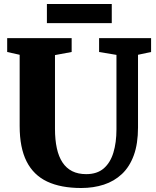

<svg xmlns="http://www.w3.org/2000/svg" viewBox="-20 -934 784 962"><path d="M387 8Q285 8 216.5 -24.2Q148 -56.5 113.2 -125.2Q78.5 -194 78.5 -302.5V-659.5L16 -673.5V-743H339V-673.5L255.5 -658V-288.5Q255.5 -233.5 264.8 -191.2Q274 -149 293.2 -120Q312.5 -91 342 -76.2Q371.5 -61.5 412 -61.5Q466.5 -61.5 499.8 -90.2Q533 -119 548.2 -169.5Q563.5 -220 563.5 -286V-659L476.5 -673.5V-743H737V-673.5L671.5 -659.5V-295.5Q671.5 -214 650.5 -156.2Q629.5 -98.5 591 -62.2Q552.5 -26 500.5 -9Q448.5 8 387 8ZM540 -914V-818H215V-914Z"/></svg>

Font: Merriweather Light 18pt Black
Style: Regular
Weight: 900
Version: Version 2.100